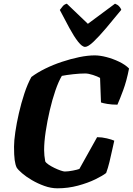

<svg xmlns="http://www.w3.org/2000/svg" viewBox="-20 -1020 719 1040"><path d="M291 0Q256 0 220 -13Q184 -26 152.5 -44.5Q121 -63 99 -82Q77 -101 70 -113Q63 -128 59.5 -153Q56 -178 56 -226Q56 -257 63 -305Q70 -353 82.5 -407.5Q95 -462 112 -513.5Q129 -565 150 -603Q182 -627 224.5 -648Q267 -669 315 -685Q363 -701 409 -710.5Q455 -720 493 -720Q521 -720 556 -711Q591 -702 624.5 -686Q658 -670 679 -649Q666 -582 647.5 -532Q629 -482 616 -453Q586 -453 562 -457Q538 -461 527 -465L522 -598Q508 -606 483.5 -614Q459 -622 441 -622Q413 -622 376.5 -618Q340 -614 315 -609Q297 -579 280 -529.5Q263 -480 249.5 -422Q236 -364 227.5 -307.5Q219 -251 219 -207Q219 -178 225 -146Q229 -138 243 -128.5Q257 -119 274.5 -110.5Q292 -102 308 -96.5Q324 -91 331 -91Q349 -91 374.5 -96Q400 -101 410 -105L506 -277Q532 -277 559 -270.5Q586 -264 599 -258Q594 -237 587.5 -206.5Q581 -176 573 -143Q565 -110 555 -83Q536 -68 496 -48.5Q456 -29 402.5 -14.5Q349 0 291 0ZM441 -766Q425 -766 403 -794Q381 -822 356 -868Q331 -914 304 -966Q313 -978 320.5 -987Q328 -996 342 -1000L456 -891L603 -1000Q617 -995 625.5 -985.5Q634 -976 637 -967Q594 -914 555 -868Q516 -822 486.5 -794Q457 -766 441 -766Z"/></svg>

Font: Texturina Black
Style: Italic
Weight: 900
Italic angle: -11°
Designer: Guillermo Torres Carreño
Foundry: Omnibus-Type
Version: Version 1.002; ttfautohint (v1.8.3)